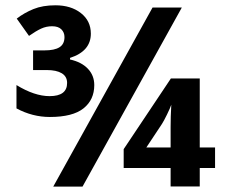

<svg xmlns="http://www.w3.org/2000/svg" viewBox="-20 -691 858 711"><path d="M316.4 -566.4Q316.4 -501.5 239.3 -476.6V-470.7Q281.7 -461.4 305.4 -436.5Q329.1 -411.6 329.1 -376Q329.1 -321.3 289.1 -289.6Q249 -257.8 164.6 -257.8Q100.1 -257.8 41 -289.6V-376Q107.9 -335 163.6 -335Q228.5 -335 228.5 -383.8Q228.5 -407.7 208.7 -419.7Q189 -431.6 153.3 -431.6H102.5V-504.4H144.5Q182.1 -504.4 200.4 -516.1Q218.8 -527.8 218.8 -553.7Q218.8 -570.8 207.3 -582.3Q195.8 -593.8 172.9 -593.8Q151.4 -593.8 132.3 -585Q113.3 -576.2 87.4 -558.1L42 -622.1Q69.8 -643.6 104 -657.5Q138.2 -671.4 185.1 -671.4Q242.7 -671.4 279.5 -642.6Q316.4 -613.8 316.4 -566.4ZM653.3 -663.1 285.6 0H177.2L544.9 -663.1ZM776.4 -68.8H719.7V-0.5H611.8V-68.8H438V-138.7L612.8 -400.4H719.7V-145H776.4ZM611.8 -145V-219.7Q611.8 -258.8 614.3 -303.2Q610.4 -291.5 598.4 -266.8Q586.4 -242.2 579.6 -231.9L522 -145Z"/></svg>

Font: Bpm'online Open Sans
Style: Bold
Weight: 700
Foundry: Ascender Corporation
Version: Version 1.10